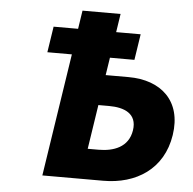

<svg xmlns="http://www.w3.org/2000/svg" viewBox="-51 -754 806 803"><g transform="rotate(5 352.0 -352.5)"><path d="M363.7 -315.5H408.8C471.7 -315.5 527.9 -294.3 517 -222.9C505.9 -150.6 443.2 -129.4 380.3 -129.4H335.2ZM148.6 -625.8 131.9 -517H234.8L155.9 -1.9H411.8C548.6 -1.9 662.3 -72.4 684.5 -217.8C706.6 -362.3 616.1 -443 479.3 -443H383.2L394.6 -517H497.4L514.1 -625.8H411.2L423 -703.1H263.2L251.4 -625.8Z"/></g></svg>

Font: Sztylet
Style: BdObl
Weight: 700
Foundry: Cannot Into Space Fonts, PlusOne Fonts
Version: Version 0.12